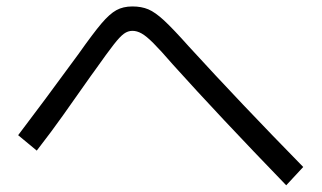

<svg xmlns="http://www.w3.org/2000/svg" viewBox="-20 -629 978 584"><path d="M506.8 -431.6Q467.8 -476.6 446.3 -498Q424.8 -519.5 410.6 -527.3Q396.5 -535.2 382.8 -535.2Q369.1 -535.2 356.9 -526.4Q344.7 -517.6 325.7 -493.2Q306.6 -468.8 268.6 -415Q262.7 -406.2 255.9 -397.5Q204.1 -324.2 171.4 -277.8Q138.7 -231.4 91.8 -170.9L35.2 -217.8Q107.4 -312.5 218.8 -464.8Q263.7 -528.3 288.6 -557.6Q313.5 -586.9 334 -598.1Q354.5 -609.4 382.8 -609.4Q410.2 -609.4 431.2 -600.6Q452.1 -591.8 479.5 -566.4Q506.8 -541 554.7 -487.3Q710.9 -316.4 902.3 -121.1L850.6 -65.4Q646.5 -276.4 506.8 -431.6Z"/></svg>

Font: WEMIX Pretendard Variable
Style: Regular
Weight: 400
Designer: Base glyphs from Inter by Rasmus Andersson; Hangeul glyphs from Noto Sans CJK(Source Han Sans) by Jang Soo-young and Kan
Foundry: Kil Hyung-jin
Version: Version 1.000;Glyphs 3.2 (3208)